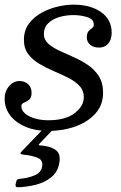

<svg xmlns="http://www.w3.org/2000/svg" viewBox="-20 -552 521 827"><path d="M47.5 240 49.5 231.5Q51.5 223 55.8 220.8Q60 218.5 67.5 218Q98.5 215.5 127.2 204Q156 192.5 161 168Q167.5 138 142.2 127.8Q117 117.5 84 114.5Q70 113 68.5 109.8Q67 106.5 73.5 100L170.5 -1Q175 -6 186.5 -6H199Q220 -6 210.5 4L153.5 63Q145.5 71.5 146.5 72.8Q147.5 74 160.5 75Q200.5 78.5 222 95.8Q243.5 113 234.5 155Q227 191 199.5 212.5Q172 234 134.2 243.8Q96.5 253.5 57 254.5Q44 255 47.5 240ZM341 -133Q341 -162.5 322.2 -182.2Q303.5 -202 274.2 -216.8Q245 -231.5 212 -245.5Q179 -259.5 149.8 -276.8Q120.5 -294 101.8 -318.8Q83 -343.5 83 -380Q83 -421 104.2 -449.8Q125.5 -478.5 158.5 -496.8Q191.5 -515 228.2 -523.5Q265 -532 296 -532Q369.5 -532 415.2 -500Q461 -468 461 -411Q461 -381 446 -364Q431 -347 407 -347Q383 -347 368.5 -359.2Q354 -371.5 354 -390Q354 -409.5 361.5 -417.8Q369 -426 376.5 -431Q384 -436 384 -446Q384 -469.5 355.8 -478.2Q327.5 -487 296 -487Q264.5 -487 235.5 -478.5Q206.5 -470 187.8 -452Q169 -434 169 -406Q169 -381 187.5 -364.2Q206 -347.5 235 -334Q264 -320.5 296.5 -306.2Q329 -292 358 -272.5Q387 -253 405.5 -224.2Q424 -195.5 424 -152Q424 -100 391.2 -63.2Q358.5 -26.5 304.5 -7.2Q250.5 12 187 12Q132.5 12 90.2 -5.8Q48 -23.5 24 -54.8Q0 -86 0 -126Q0 -158.5 19 -180.8Q38 -203 64 -203Q86.5 -203 101.2 -189.5Q116 -176 116 -152Q116 -130.5 105 -122.2Q94 -114 83 -109.5Q72 -105 72 -95Q72 -76 89 -62.2Q106 -48.5 132.2 -41.2Q158.5 -34 187 -34Q262 -34 301.5 -64.5Q341 -95 341 -133Z"/></svg>

Font: Besley*
Style: Italic
Weight: 400
Italic angle: -13°
Designer: Owen Earl
Foundry: indestructible type*
Version: Version 2.000; ttfautohint (v1.8.3)